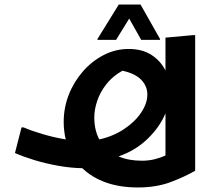

<svg xmlns="http://www.w3.org/2000/svg" viewBox="-20 -747 970 847"><path d="M841 6Q797 32 733.5 56Q670 80 588 80Q433 80 343 -5Q290 -6 235 -16Q180 -26 131 -41Q82 -56 46 -72L75 -185H84Q116 -171 166 -156Q216 -141 270 -132Q261 -169 261 -210Q261 -271 283 -328Q305 -385 345 -431Q385 -477 437 -504Q489 -531 548 -531Q608 -531 648.5 -504.5Q689 -478 710 -436V-581L831 -592H841ZM396 -229Q396 -173 418 -132Q478 -145 526.5 -177Q575 -209 602.5 -250Q630 -291 630 -330Q630 -367 603 -395Q576 -423 520 -435Q477 -411 449.5 -376Q422 -341 409 -302.5Q396 -264 396 -229ZM606 -38Q636 -38 662 -44.5Q688 -51 710 -61V-247Q685 -187 631.5 -135Q578 -83 503 -57Q547 -38 606 -38ZM603 -571 550 -665 492 -571H410V-575L504 -727H600L686 -575V-571Z"/></svg>

Font: Kufam SemiBold
Style: Regular
Weight: 600
Designer: Wael Morcos, Artur Schmal
Foundry: Original Type
Version: Version 1.300; ttfautohint (v1.8.3)